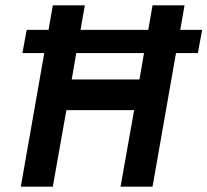

<svg xmlns="http://www.w3.org/2000/svg" viewBox="-20 -700 778 720"><path d="M229 -287 178 0H58L146 -501H64L80 -588H162L178 -680H298L282 -588H536L552 -680H672L656 -588H738L722 -501H640L552 0H432L483 -287ZM249 -402H503L520 -501H266Z"/></svg>

Font: Inria Sans
Style: Bold Italic
Weight: 700
Italic angle: -10°
Designer: Black Foundry Team
Foundry: Black Foundry
Version: Version 1.2; ttfautohint (v1.8.3)